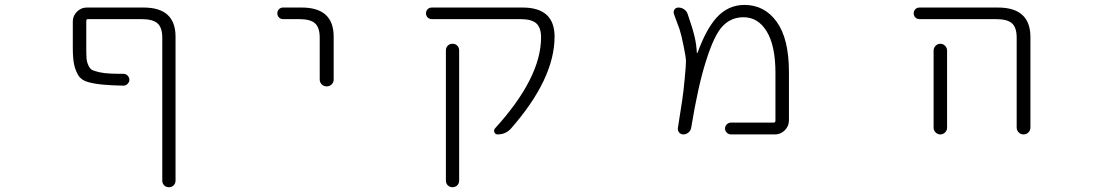

<svg xmlns="http://www.w3.org/2000/svg" viewBox="-20 -576 4540 792"><path d="M649.4 -420.9Q649.4 -461.9 629.9 -479.5Q610.4 -497.1 564.5 -497.1H342.8Q335.9 -497.1 335.9 -490.2V-380.9Q335.9 -350.6 336.9 -335.9Q337.9 -321.3 344.2 -307.1Q350.6 -293 358.9 -288.1Q367.2 -283.2 388.7 -278.3Q410.2 -273.4 436.5 -272.5Q456.1 -271.5 489.3 -271.5Q499 -271.5 506.3 -264.2Q513.7 -256.8 513.7 -247.1Q513.7 -237.3 506.3 -230Q499 -222.7 489.3 -222.7Q438.5 -223.6 409.2 -226.6Q372.1 -229.5 343.8 -237.3Q315.4 -245.1 303.2 -265.1Q291 -285.2 285.6 -310.5Q280.3 -335.9 280.3 -379.9V-487.3Q280.3 -510.7 297.4 -527.8Q314.5 -544.9 337.9 -544.9H572.3Q704.1 -544.9 704.1 -424.8V168.9Q704.1 180.7 696.3 188.5Q688.5 196.3 676.8 196.3Q665 196.3 657.2 188.5Q649.4 180.7 649.4 168.9Z M1147.5 -497.1Q1137.7 -497.1 1130.9 -503.9Q1124 -510.7 1124 -521Q1124 -531.2 1130.9 -538.1Q1137.7 -544.9 1147.5 -544.9H1224.6Q1356.4 -544.9 1356.4 -424.8V-248Q1356.4 -236.3 1348.1 -228Q1339.8 -219.7 1327.6 -219.7Q1315.4 -219.7 1307.1 -228Q1298.8 -236.3 1298.8 -248V-420.9Q1298.8 -461.9 1279.8 -479.5Q1260.7 -497.1 1214.8 -497.1Z M2135.7 -544.9Q2267.6 -544.9 2267.6 -424.8Q2267.6 -251 2087.9 -45.9Q2066.4 -21.5 2032.2 -21.5Q2023.4 -21.5 2019.5 -30.3Q2015.6 -39.1 2021.5 -45.9Q2211.9 -254.9 2211.9 -421.9Q2211.9 -461.9 2192.4 -479.5Q2172.9 -497.1 2127 -497.1H1761.7Q1751 -497.1 1744.1 -503.9Q1737.3 -510.7 1737.3 -521Q1737.3 -531.2 1744.1 -538.1Q1751 -544.9 1761.7 -544.9ZM1819.3 168.9V-368.2Q1819.3 -379.9 1827.1 -387.7Q1835 -395.5 1846.7 -395.5Q1858.4 -395.5 1866.2 -387.7Q1874 -379.9 1874 -368.2V168.9Q1874 180.7 1866.2 188.5Q1858.4 196.3 1846.7 196.3Q1835 196.3 1827.1 188.5Q1819.3 180.7 1819.3 168.9Z M2995.1 -21.5Q2985.4 -21.5 2978 -28.8Q2970.7 -36.1 2970.7 -45.9Q2970.7 -55.7 2978 -63Q2985.4 -70.3 2995.1 -70.3H3171.9Q3178.7 -70.3 3178.7 -78.1V-275.4Q3178.7 -386.7 3143.1 -445.8Q3107.4 -504.9 3046.9 -504.9Q2996.1 -504.9 2960.9 -468.3Q2925.8 -431.6 2892.6 -325.2Q2860.4 -226.6 2831.1 -48.8Q2829.1 -37.1 2819.8 -29.3Q2810.5 -21.5 2798.8 -21.5Q2788.1 -21.5 2781.2 -29.8Q2774.4 -38.1 2776.4 -48.8Q2789.1 -127.9 2793.9 -161.1Q2799.8 -199.2 2804.7 -254.9Q2809.6 -305.7 2809.6 -323.2Q2809.6 -339.8 2799.8 -386.7Q2791 -430.7 2783.2 -455.1Q2776.4 -473.6 2759.8 -518.6Q2758.8 -522.5 2758.8 -525.4Q2758.8 -531.2 2761.7 -536.1Q2767.6 -544.9 2778.3 -544.9Q2791 -544.9 2801.8 -537.6Q2812.5 -530.3 2816.4 -518.6Q2835.9 -462.9 2844.7 -426.8Q2852.5 -394.5 2854.5 -358.4Q2854.5 -357.4 2855.5 -357.4Q2856.4 -357.4 2857.4 -358.4Q2892.6 -455.1 2935.5 -502.9Q2983.4 -555.7 3050.8 -555.7Q3133.8 -555.7 3184.1 -485.8Q3234.4 -416 3234.4 -278.3V-79.1Q3234.4 -55.7 3217.3 -38.6Q3200.2 -21.5 3176.8 -21.5Z M3773.4 -497.1Q3762.7 -497.1 3755.9 -503.9Q3749 -510.7 3749 -521Q3749 -531.2 3755.9 -538.1Q3762.7 -544.9 3773.4 -544.9H4096.7Q4229.5 -544.9 4230.5 -424.8V-49.8Q4230.5 -38.1 4222.2 -29.8Q4213.9 -21.5 4202.1 -21.5Q4190.4 -21.5 4182.1 -29.8Q4173.8 -38.1 4173.8 -49.8V-420.9Q4173.8 -461.9 4154.8 -479.5Q4135.7 -497.1 4088.9 -497.1ZM3886.7 -367.2V-72.3V-48.8Q3886.7 -38.1 3878.4 -29.8Q3870.1 -21.5 3858.9 -21.5Q3847.7 -21.5 3839.4 -29.8Q3831.1 -38.1 3831.1 -48.8V-72.3V-367.2Q3831.1 -378.9 3839.4 -387.2Q3847.7 -395.5 3858.9 -395.5Q3870.1 -395.5 3878.4 -387.2Q3886.7 -378.9 3886.7 -367.2Z"/></svg>

Font: Rounded Mgen+ 1mn light
Style: Regular
Weight: 200
Designer: [Source Han Sans]
Ryoko NISHIZUKA  (kana & ideographs); Paul D. Hunt (Latin, Greek & Cyrillic); Wenlong ZHANG  (bopomofo
Version: Version 1.059.20150602